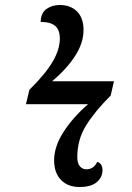

<svg xmlns="http://www.w3.org/2000/svg" viewBox="-20 -740 529 770"><path d="M299 10Q252 10 224.5 -18.5Q197 -47 197 -97Q197 -152 234.5 -210.5Q272 -269 333 -322H84L98 -380Q162 -443 191 -492.5Q220 -542 220 -585Q220 -620 201.5 -636Q183 -652 143 -652Q144 -689 167 -704.5Q190 -720 219 -720Q263 -720 289 -694Q315 -668 315 -620Q315 -568 281.5 -516Q248 -464 189 -414H437L424 -357Q360 -293 325 -236.5Q290 -180 290 -110Q290 -85 300.5 -73Q311 -61 326 -61Q356 -61 370 -91Q391 -84 391 -58Q391 -29 368 -9.5Q345 10 299 10Z"/></svg>

Font: Noto Serif SemiCondensed Medium
Style: Italic
Weight: 500
Width: 4
Italic angle: -12°
Designer: Monotype Design Team
Foundry: Monotype Imaging Inc.
Version: Version 2.013